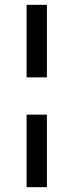

<svg xmlns="http://www.w3.org/2000/svg" viewBox="-20 -603 304 794"><path d="M90 -283V-583H174V-283ZM90 171V-129H174V171Z"/></svg>

Font: Rokkitt SemiBold SemiBold
Style: Regular
Weight: 600
Version: Version 3.103